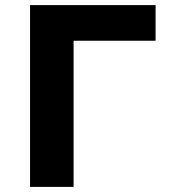

<svg xmlns="http://www.w3.org/2000/svg" viewBox="-20 -734 673 754"><path d="M98 -714H591V-574H269V0H98Z"/></svg>

Font: Nebula Sans Bold
Style: Regular
Weight: 700
Designer: Paul D. Hunt for Adobe (as Source Sans)
Foundry: Nebula Entertainment & Broadcasting LLC
Version: Version 1.010